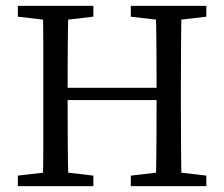

<svg xmlns="http://www.w3.org/2000/svg" viewBox="-20 -636 766 656"><path d="M41 0V-36L161 -50H179L299 -36V0ZM126 0Q128 -69 128 -140.5Q128 -212 128 -285V-331Q128 -402 128 -473.5Q128 -545 126 -616H214Q212 -546 211.5 -474.5Q211 -403 211 -331V-303Q211 -218 211.5 -144.5Q212 -71 214 0ZM170 -294V-336H556V-294ZM427 0V-36L547 -50H565L685 -36V0ZM512 0Q514 -69 514.5 -143Q515 -217 515 -303V-331Q515 -402 514.5 -473.5Q514 -545 512 -616H600Q599 -546 598.5 -474.5Q598 -403 598 -331V-285Q598 -214 598.5 -142.5Q599 -71 600 0ZM41 -579V-616H299V-579L179 -565H161ZM427 -579V-616H685V-579L565 -565H547Z"/></svg>

Font: Lisu Bosa ExtraLight
Style: Regular
Weight: 200
Designer: David Morse, Annie Olsen, Victor Gaultney, Frank Grießhammer (Latin)
Foundry: SIL International
Version: Version 2.000